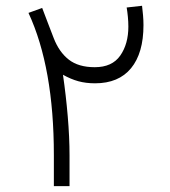

<svg xmlns="http://www.w3.org/2000/svg" viewBox="-20 -638 584 658"><path d="M164.6 -106.4Q164.6 -406.2 77.6 -593.8L124.5 -610.8Q134.3 -584.5 144.3 -558.8Q154.3 -533.2 164.1 -507.3Q182.6 -459.5 215.8 -433.6Q249 -407.7 304.7 -407.7Q364.3 -407.7 392.1 -447.5Q419.9 -487.3 419.9 -546.9Q419.9 -563 418.2 -580.8Q416.5 -598.6 414.1 -612.3L466.8 -618.2Q468.8 -603 470.2 -585.7Q471.7 -568.4 471.7 -551.8Q471.7 -456.1 429.2 -404.3Q386.7 -352.5 305.7 -352.5Q274.4 -352.5 248.5 -359.6Q222.7 -366.7 195.8 -381.8Q206.1 -311 212.2 -239Q218.3 -167 218.3 -105V0H164.6Z"/></svg>

Font: Vazir Thin WOL-UI
Style: Thin-WOL-UI
Weight: 100
Designer: Saber Rastikerdar
Foundry: Saber Rastikerdar
Version: Version 30.1.0